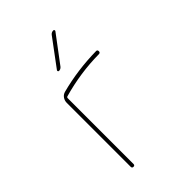

<svg xmlns="http://www.w3.org/2000/svg" viewBox="-220 -845 940 940"><g transform="rotate(-45 250.0 -375.0)"><path d="M125 -9.8V-452.1Q125 -467.8 133.8 -480.5Q142.6 -493.2 158.2 -497.1Q276.4 -528.3 406.2 -530.3Q415 -530.3 415 -520Q415 -509.8 404.3 -509.8Q276.4 -508.8 149.4 -472.7Q145.5 -471.7 144.5 -466.8V-9.8Q144.5 0 134.8 0Q125 0 125 -9.8ZM209 -589.8Q205.1 -589.8 203.6 -593.3Q202.1 -596.7 204.1 -599.6L308.6 -740.2Q316.4 -750 329.1 -750Q333 -750 334.5 -746.6Q335.9 -743.2 334 -740.2L228.5 -599.6Q220.7 -589.8 209 -589.8Z"/></g></svg>

Font: Rounded Mgen+ 1mn thin
Style: Regular
Weight: 100
Designer: [Source Han Sans]
Ryoko NISHIZUKA  (kana & ideographs); Paul D. Hunt (Latin, Greek & Cyrillic); Wenlong ZHANG  (bopomofo
Version: Version 1.059.20150602